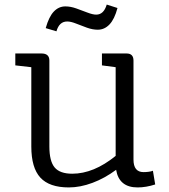

<svg xmlns="http://www.w3.org/2000/svg" viewBox="-20 -806 741 840"><path d="M281 14Q196 14 156.5 -29Q117 -72 117 -165V-512L47 -520V-572H162Q196 -572 196 -541V-165Q196 -101 219 -73.5Q242 -46 296 -46Q390 -46 486 -124V-512L426 -520V-572H534Q564 -572 564 -541V-108Q564 -53 608 -53Q619 -53 630.5 -54.5Q642 -56 649 -59L659 1Q619 14 582 14Q501 14 488 -63Q438 -26 384.5 -6Q331 14 281 14ZM227 -669 180 -683Q194 -733 215.5 -755.5Q237 -778 266 -778Q289 -778 314 -769Q339 -760 362.5 -751Q386 -742 401 -742Q434 -742 447 -786L494 -771Q481 -722 459 -699Q437 -676 408 -676Q385 -676 360 -685Q335 -694 312.5 -703Q290 -712 274 -712Q239 -712 227 -669Z"/></svg>

Font: Fauna One
Style: Regular
Weight: 400
Designer: Eduardo Rodriguez Tunni
Foundry: Eduardo Rodriguez Tunni
Version: Version 2.001; ttfautohint (v1.8.4.7-5d5b);gftools[0.9.23]